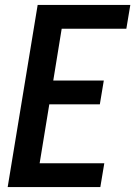

<svg xmlns="http://www.w3.org/2000/svg" viewBox="-20 -755 546 775"><path d="M11 0 132 -735H506L490 -639H229L195 -430H399L383 -334H179L140 -96H401L385 0Z"/></svg>

Font: Iosevka Term Curly Oblique
Style: Bold
Weight: 700
Italic angle: -9°
Designer: Belleve Invis
Foundry: Belleve Invis
Version: Version 32.3.0